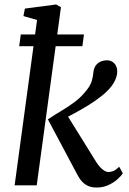

<svg xmlns="http://www.w3.org/2000/svg" viewBox="-20 -830 580 860"><path d="M45.5 0 146 -740.5 85 -758 91.5 -791.5 231.5 -810 253 -797.5 144.5 0ZM412.5 10Q393 10 377.2 3.8Q361.5 -2.5 349.2 -15Q337 -27.5 327 -46.5L194.5 -295.5Q226 -316.5 257 -334.8Q288 -353 317.2 -375.2Q346.5 -397.5 371 -430Q386.5 -450 391.8 -469.8Q397 -489.5 398.5 -507Q400.5 -526 409.8 -537.8Q419 -549.5 432.2 -554.8Q445.5 -560 458 -560Q479 -560 491.8 -546.5Q504.5 -533 505 -512.5Q505.5 -496 499 -478.8Q492.5 -461.5 480.5 -445.5Q462.5 -421.5 433.5 -398.8Q404.5 -376 372 -356.2Q339.5 -336.5 310.5 -321Q281.5 -305.5 263.5 -296L271.5 -329L411.5 -103.5Q424.5 -83 439.2 -71.2Q454 -59.5 466.5 -59.5Q476.5 -59.5 488 -64.2Q499.5 -69 514 -83L530 -54Q522 -41 505.2 -26.2Q488.5 -11.5 465 -0.8Q441.5 10 412.5 10ZM73 -675.5H356L349 -623H66Z"/></svg>

Font: Merriweather 28pt
Style: Italic
Weight: 400
Italic angle: -7.8°
Version: Version 2.101